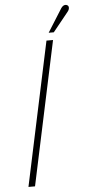

<svg xmlns="http://www.w3.org/2000/svg" viewBox="-59 -899 430 932"><g transform="rotate(-5 156.0 -432.5)"><path d="M304 -830Q309 -836 311 -842Q313 -848 312 -853.5Q311 -859 306 -862Q301 -865 295 -864.5Q289 -864 284 -860Q279 -856 275 -850L204 -737H229ZM41 0H73L222 -700H190Z"/></g></svg>

Font: Advent Pro ExtraLight
Style: Italic
Weight: 250
Italic angle: -12°
Version: Version 3.000